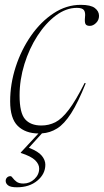

<svg xmlns="http://www.w3.org/2000/svg" viewBox="-20 -542 430 794"><path d="M50 232.5Q24 232.5 13.8 224.8Q3.5 217 3.5 206Q3.5 198 9 192.2Q14.5 186.5 23.5 186.5Q27.5 186.5 32.8 194Q38 201.5 48 209.2Q58 217 76.5 217Q103 217 122.5 198.5Q142 180 142 155Q142 137 125.5 120.8Q109 104.5 66 90.5V88.5L139 10Q85 9.5 53.5 -21.2Q22 -52 22 -123Q22 -195 45 -265.8Q68 -336.5 108.5 -394.5Q149 -452.5 201.8 -487.2Q254.5 -522 314 -522Q355 -522 372.2 -508.8Q389.5 -495.5 389.5 -476.5Q389.5 -459 377.2 -447Q365 -435 351.5 -435Q337.5 -435 333.5 -442.8Q329.5 -450.5 331.5 -470.5Q334 -491 327 -500.2Q320 -509.5 298 -509.5Q253.5 -509.5 211.2 -478Q169 -446.5 135 -394Q101 -341.5 81 -277Q61 -212.5 61 -147Q61 -75 83.8 -49Q106.5 -23 151 -23Q182 -23 208.8 -36.5Q235.5 -50 264.2 -87.8Q293 -125.5 330 -199L334.5 -197.5Q302.5 -117.5 274 -73.2Q245.5 -29 216.2 -10.8Q187 7.5 153.5 9.5L99.5 69Q139 84.5 153.2 102.5Q167.5 120.5 167.5 139Q167.5 177.5 134.5 205Q101.5 232.5 50 232.5Z"/></svg>

Font: Newsreader Display ExtraLight
Style: Italic
Weight: 275
Italic angle: -17°
Designer: Hugues Gentile
Foundry: Production Type
Version: Version 1.002